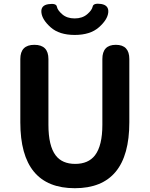

<svg xmlns="http://www.w3.org/2000/svg" viewBox="-20 -977 788 1011"><path d="M87 -333V-666Q87 -741 161 -741Q235 -741 235 -666V-320Q235 -209 273 -159Q307 -114 376 -114Q445 -114 480 -159Q519 -210 519 -320V-666Q519 -741 590 -741Q661 -741 661 -666V-333Q661 14 374 14Q87 14 87 -333ZM235 -955Q276 -961 279.5 -942Q283 -923 308 -901.5Q333 -880 373 -880Q413 -880 438.5 -901.5Q464 -923 468 -942.5Q472 -962 513 -956Q554 -949 550 -911Q546 -873 500.5 -833Q455 -793 373.5 -793Q292 -793 247 -833Q202 -873 198 -911Q194 -949 235 -955Z"/></svg>

Font: Resource Han Rounded JP
Style: Bold
Weight: 700
Designer: Cyano Hao (round all glyphs); Ryoko NISHIZUKA 西塚涼子 (kana, bopomofo & ideographs); Paul D. Hunt (Latin, Greek & Cyrillic)
Foundry: Cyano Hao
Version: 0.990